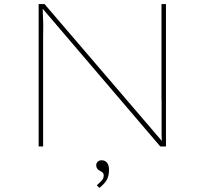

<svg xmlns="http://www.w3.org/2000/svg" viewBox="-20 -720 1007 944"><path d="M170 0V-700H199L780 -22L776 -21Q775 -37 774.5 -56Q774 -75 774.5 -96.5Q775 -118 774.5 -141.5Q774 -165 774.5 -190.5Q775 -216 774 -241V-700H796V0H768L183 -685H190Q190 -674 190.5 -657.5Q191 -641 192 -620.5Q193 -600 192.5 -576Q192 -552 192 -525.5Q192 -499 192 -470V0ZM469 204 456 191Q463 184 471 177Q479 170 484.5 162Q490 154 490 144Q490 136 487 131Q484 126 473 121Q463 116 458 109Q453 102 453 92Q453 83 460 75.5Q467 68 480 68Q497 68 506.5 80.5Q516 93 516 114Q516 127 514 138.5Q512 150 507 160.5Q502 171 492.5 181.5Q483 192 469 204Z"/></svg>

Font: Lexend Peta Thin
Style: Regular
Weight: 250
Version: Version 1.007